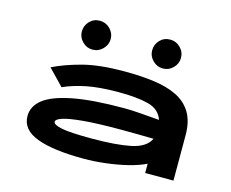

<svg xmlns="http://www.w3.org/2000/svg" viewBox="-100 -845 1200 997"><g transform="rotate(15 500.0 -346.0)"><path d="M425 11Q259 11 172 -22Q85 -55 85 -128Q85 -181 132.5 -218.5Q180 -256 285 -276.5Q390 -297 561 -297Q601 -297 650 -293Q699 -289 750 -285Q732 -338 672 -354Q612 -370 512 -370Q409 -370 339.5 -356Q270 -342 217 -318L135 -403Q200 -435 289 -458.5Q378 -482 512 -482Q599 -482 671 -472.5Q743 -463 795 -437.5Q847 -412 875.5 -365Q904 -318 904 -243V0H752V-50Q711 -30 655 -16.5Q599 -3 538.5 4Q478 11 425 11ZM229 -136Q229 -120 274.5 -110.5Q320 -101 438 -101Q567 -101 645.5 -117Q724 -133 748 -183Q703 -184 657 -184.5Q611 -185 573 -185Q444 -185 369 -178Q294 -171 261.5 -160Q229 -149 229 -136ZM321 -548Q290 -548 267 -571Q244 -594 244 -625Q244 -657 266 -680Q288 -703 321 -703Q353 -703 376 -680Q399 -657 399 -625Q399 -594 376 -571Q353 -548 321 -548ZM699 -548Q668 -548 645 -571Q622 -594 622 -625Q622 -657 644 -680Q666 -703 699 -703Q731 -703 754 -680Q777 -657 777 -625Q777 -594 754 -571Q731 -548 699 -548Z"/></g></svg>

Font: Inconsolata UltraExpanded Black
Style: Regular
Weight: 900
Width: 9
Monospace: yes
Designer: Raph Levien, Cyreal, Brenton Simpson
Foundry: Raph Levien, Cyreal, Google
Version: Version 3.001; ttfautohint (v1.8.2.53-6de2)